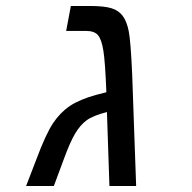

<svg xmlns="http://www.w3.org/2000/svg" viewBox="-20 -619 640 639"><path d="M278.8 -599.1Q326.2 -599.1 350.3 -591.8Q374.5 -584.5 388.2 -566.4Q401.9 -548.3 408.4 -515.4Q415 -482.4 419.9 -372.1L433.1 0H344.2L335.9 -246.1Q289.6 -234.4 268.1 -218.5Q246.6 -202.6 229.5 -173.6Q212.4 -144.5 191.9 -87.9L159.2 0H66.9L101.1 -88.9Q132.3 -172.4 156.2 -208.5Q180.2 -244.6 212.6 -266.4Q245.1 -288.1 299.8 -303.2L334 -312Q330.1 -413.1 324 -450.7Q317.9 -488.3 305.9 -502.2Q293.9 -516.1 266.1 -516.1H200.2L215.8 -599.1Z"/></svg>

Font: Liberation Mono
Style: Italic
Weight: 400
Italic angle: -12°
Monospace: yes
Designer: Steve Matteson
Foundry: Ascender Corporation
Version: Version 2.1.5